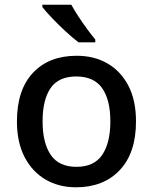

<svg xmlns="http://www.w3.org/2000/svg" viewBox="-20 -879 649 816"><path d="M558 -363Q558 -229 489 -156Q420 -83 303 -83Q230 -83 173.5 -116Q117 -149 84.5 -211.5Q52 -274 52 -363Q52 -497 120 -569.5Q188 -642 306 -642Q380 -642 436.5 -609.5Q493 -577 525.5 -515Q558 -453 558 -363ZM161 -363Q161 -272 195.5 -221Q230 -170 305 -170Q380 -170 414.5 -221Q449 -272 449 -363Q449 -455 414 -504.5Q379 -554 304 -554Q229 -554 195 -504.5Q161 -455 161 -363ZM283 -859Q295 -837 313 -809.5Q331 -782 350 -756Q369 -730 385 -711V-699H314Q290 -717 259.5 -745Q229 -773 201.5 -802Q174 -831 160 -849V-859Z"/></svg>

Font: Noto Sans Kannada UI Medium
Style: Regular
Weight: 500
Designer: Jelle Bosma - Monotype Design Team
Foundry: Monotype Imaging Inc.
Version: Version 2.005; ttfautohint (v1.8.4.7-5d5b)